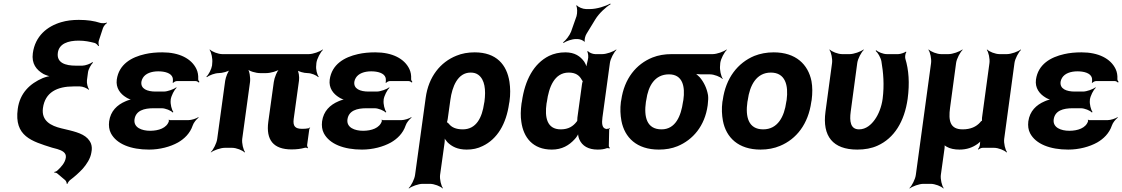

<svg xmlns="http://www.w3.org/2000/svg" viewBox="-20 -833 6324 1082"><path d="M221 -393C149 -362 92 -309 80 -219C59 -65 159 -37 273 -1L303 7C329 15 355 27 351 55C347 85 323 110 302 129C298 133 290 135 286 136V140C290 139 298 141 302 144L347 182C352 186 357 198 356 203H360C361 198 369 186 376 181C400 163 426 140 447 117C467 94 490 61 495 26C499 7 498 -9 493 -23C475 -69 427 -85 371 -99L325 -110C268 -124 212 -151 222 -224C234 -313 302 -346 395 -346H430C446 -346 471 -336 479 -327L482 -330C474 -339 468 -365 470 -381L476 -426C478 -443 494 -471 504 -480L501 -483C491 -474 461 -463 444 -463H407C348 -463 298 -479 306 -536C313 -587 364 -604 423 -604C459 -604 485 -598 513 -591C521 -589 531 -579 534 -573L538 -576C535 -581 534 -595 537 -604L560 -674C563 -684 575 -699 583 -703L582 -706C574 -702 555 -701 545 -704C511 -715 473 -721 424 -721C388 -721 355 -717 325 -708C246 -685 178 -630 165 -533C157 -474 185 -439 225 -416C239 -409 260 -402 273 -401V-405C260 -406 237 -399 221 -393Z M826 -96C779 -96 732 -114 738 -160C745 -210 792 -223 845 -223H891C912 -223 944 -210 953 -199L957 -202C948 -213 939 -247 942 -269V-272C945 -293 962 -327 975 -338L973 -341C960 -330 924 -317 903 -317H857C810 -317 771 -332 777 -373C778 -380 781 -387 785 -394C800 -419 833 -431 872 -431C907 -431 945 -422 953 -395C955 -389 955 -372 953 -367L956 -366C959 -370 969 -376 976 -376H1083C1090 -376 1097 -371 1100 -368L1104 -371C1101 -375 1096 -382 1097 -388C1098 -409 1095 -427 1087 -444C1059 -503 990 -538 895 -538C860 -538 827 -535 797 -528C721 -511 650 -471 638 -384C632 -337 658 -304 691 -284C701 -277 719 -270 729 -269V-273C719 -274 700 -268 687 -262C640 -242 603 -207 595 -149C592 -124 595 -101 605 -82C637 -21 718 10 820 10C881 10 940 -6 983 -30C1018 -50 1051 -81 1066 -126C1071 -142 1088 -162 1099 -170L1098 -173C1087 -165 1059 -156 1042 -156H936C934 -156 934 -158 933 -159L930 -157C931 -156 932 -153 932 -151C920 -111 873 -96 826 -96Z M1623 9C1652 9 1675 6 1697 0C1702 -2 1711 0 1714 3L1716 0C1713 -3 1710 -12 1711 -17L1723 -105C1723 -108 1727 -111 1728 -113L1726 -115C1725 -114 1721 -110 1718 -110C1708 -108 1696 -107 1683 -107C1643 -107 1630 -122 1635 -162L1665 -379C1668 -399 1663 -433 1654 -444L1650 -441C1659 -430 1693 -421 1714 -421C1734 -421 1764 -409 1773 -398L1776 -401C1767 -412 1759 -443 1762 -464L1763 -478C1766 -502 1786 -539 1800 -552L1798 -554C1783 -542 1744 -528 1720 -528H1233C1209 -528 1174 -542 1163 -554L1161 -552C1171 -539 1179 -502 1176 -478L1175 -464C1172 -444 1156 -412 1143 -401L1146 -398C1159 -409 1192 -421 1212 -421C1232 -421 1267 -430 1280 -441L1278 -444C1265 -433 1252 -398 1249 -378L1204 -50C1201 -26 1182 11 1168 24L1169 26C1184 14 1223 0 1247 0H1288C1312 0 1347 14 1358 26L1361 24C1351 11 1342 -26 1345 -50L1389 -371C1392 -395 1386 -435 1375 -447L1373 -445C1383 -432 1422 -421 1446 -421H1480C1504 -421 1545 -432 1559 -445L1557 -447C1542 -435 1526 -395 1523 -371L1492 -147C1478 -44 1521 9 1623 9Z M2026 -96C1979 -96 1932 -114 1938 -160C1945 -210 1992 -223 2045 -223H2091C2112 -223 2144 -210 2153 -199L2157 -202C2148 -213 2139 -247 2142 -269V-272C2145 -293 2162 -327 2175 -338L2173 -341C2160 -330 2124 -317 2103 -317H2057C2010 -317 1971 -332 1977 -373C1978 -380 1981 -387 1985 -394C2000 -419 2033 -431 2072 -431C2107 -431 2145 -422 2153 -395C2155 -389 2155 -372 2153 -367L2156 -366C2159 -370 2169 -376 2176 -376H2283C2290 -376 2297 -371 2300 -368L2304 -371C2301 -375 2296 -382 2297 -388C2298 -409 2295 -427 2287 -444C2259 -503 2190 -538 2095 -538C2060 -538 2027 -535 1997 -528C1921 -511 1850 -471 1838 -384C1832 -337 1858 -304 1891 -284C1901 -277 1919 -270 1929 -269V-273C1919 -274 1900 -268 1887 -262C1840 -242 1803 -207 1795 -149C1792 -124 1795 -101 1805 -82C1837 -21 1918 10 2020 10C2081 10 2140 -6 2183 -30C2218 -50 2251 -81 2266 -126C2271 -142 2288 -162 2299 -170L2298 -173C2287 -165 2259 -156 2242 -156H2136C2134 -156 2134 -158 2133 -159L2130 -157C2131 -156 2132 -153 2132 -151C2120 -111 2073 -96 2026 -96Z M2610 10C2643 10 2672 4 2700 -10C2782 -49 2833 -134 2849 -250L2851 -260C2857 -301 2856 -338 2851 -372C2836 -468 2778 -538 2655 -538C2618 -538 2583 -532 2552 -519C2462 -483 2395 -401 2379 -282L2319 153C2316 177 2297 214 2283 227L2285 229C2300 217 2338 203 2362 203H2403C2427 203 2463 217 2474 229L2476 227C2466 214 2457 177 2460 153L2485 -26C2487 -39 2487 -57 2484 -66L2480 -64C2483 -55 2493 -41 2501 -32C2526 -7 2559 10 2610 10ZM2588 -104C2549 -104 2524 -116 2509 -136C2506 -139 2498 -146 2496 -145L2497 -141C2499 -143 2503 -159 2503 -162L2518 -270C2528 -344 2559 -424 2632 -424C2650 -424 2664 -420 2676 -411C2712 -384 2719 -327 2710 -260L2708 -250C2697 -172 2665 -104 2588 -104Z M3399 -107 3401 -104 3398 -106C3371 -109 3371 -140 3375 -171L3417 -478C3420 -502 3440 -539 3454 -552L3452 -554C3437 -542 3398 -528 3374 -528H3334C3320 -528 3299 -537 3293 -545L3289 -542C3295 -535 3297 -510 3293 -497C3289 -482 3283 -458 3285 -446L3289 -447C3287 -457 3279 -475 3272 -486C3250 -516 3219 -538 3166 -538C3132 -538 3101 -531 3074 -518C2988 -475 2938 -382 2921 -260L2919 -250C2914 -212 2913 -177 2918 -146C2930 -59 2982 10 3090 10C3147 10 3187 -14 3218 -48C3229 -59 3240 -77 3242 -87H3238C3236 -77 3240 -58 3245 -47C3261 -11 3295 10 3348 10C3369 10 3384 8 3400 2C3404 1 3411 2 3414 4L3417 0C3414 -1 3410 -8 3411 -13L3413 -102C3412 -105 3416 -108 3417 -110L3414 -112C3413 -111 3410 -107 3408 -107ZM3260 -360 3234 -171C3233 -165 3234 -159 3233 -153C3233 -153 3232 -149 3233 -149L3234 -153C3233 -153 3231 -149 3231 -149C3210 -121 3183 -104 3140 -104C3062 -104 3049 -172 3060 -250L3062 -260C3073 -341 3104 -424 3185 -424C3224 -424 3245 -408 3258 -384C3259 -382 3265 -373 3266 -374L3265 -378C3264 -377 3260 -363 3260 -360ZM3229 -742 3198 -654C3190 -633 3167 -604 3153 -594L3156 -591C3170 -601 3203 -613 3225 -613H3235C3247 -613 3269 -605 3272 -598L3276 -600C3272 -607 3278 -631 3285 -642L3335 -724C3355 -757 3396 -795 3421 -809L3419 -813C3394 -798 3342 -782 3306 -782H3282C3265 -782 3238 -793 3231 -803L3227 -801C3234 -791 3234 -759 3229 -742Z M4038 -464 4039 -478C4042 -502 4062 -539 4076 -552L4074 -554C4059 -542 4020 -528 3996 -528H3765C3725 -528 3690 -522 3657 -509C3565 -472 3498 -390 3481 -269L3479 -259C3474 -220 3476 -185 3482 -152C3500 -58 3568 10 3693 10C3732 10 3766 4 3798 -9C3885 -45 3952 -123 3968 -239L3969 -249C3971 -266 3972 -282 3970 -297C3963 -337 3946 -371 3923 -398C3914 -407 3900 -420 3892 -424L3890 -420C3898 -416 3916 -414 3930 -414H3981C4005 -414 4040 -400 4051 -388L4053 -390C4043 -403 4035 -440 4038 -464ZM3750 -414C3827 -414 3842 -346 3831 -269L3829 -259C3818 -180 3787 -104 3708 -104C3624 -104 3608 -175 3620 -259L3622 -269C3633 -349 3670 -414 3750 -414Z M4053 -269 4051 -259C4046 -220 4048 -185 4054 -152C4072 -58 4141 10 4266 10C4306 10 4343 3 4376 -11C4468 -49 4535 -134 4552 -259L4554 -269C4559 -308 4559 -343 4553 -376C4534 -470 4465 -538 4340 -538C4300 -538 4264 -531 4231 -518C4138 -479 4070 -394 4053 -269ZM4413 -269 4411 -259C4400 -176 4363 -104 4281 -104C4197 -104 4180 -175 4192 -259L4194 -269C4205 -351 4242 -424 4324 -424C4406 -424 4424 -352 4413 -269Z M4811 10C4854 10 4892 3 4925 -12C5019 -54 5077 -148 5095 -276C5107 -365 5101 -440 5082 -502C5079 -512 5082 -533 5088 -540L5085 -542C5078 -536 5053 -528 5042 -528H4978C4956 -528 4929 -540 4917 -550L4915 -546C4927 -536 4943 -509 4947 -488C4958 -424 4964 -354 4954 -276C4948 -231 4931 -188 4910 -159C4890 -131 4861 -104 4821 -104C4772 -104 4767 -151 4774 -203L4811 -478C4814 -502 4834 -539 4848 -552L4846 -554C4831 -542 4792 -528 4768 -528H4726C4702 -528 4667 -542 4656 -554L4654 -552C4664 -539 4672 -502 4669 -478L4632 -204C4613 -65 4674 10 4811 10Z M5502 -17C5501 -9 5496 3 5491 7L5494 10C5499 5 5510 0 5518 0H5582C5606 0 5641 14 5652 26L5655 24C5645 11 5636 -26 5639 -50L5697 -478C5700 -502 5720 -539 5734 -552L5732 -554C5717 -542 5678 -528 5654 -528H5613C5589 -528 5554 -542 5543 -554L5541 -552C5551 -539 5559 -502 5556 -478L5514 -169C5514 -166 5513 -152 5515 -151L5517 -154C5515 -155 5505 -147 5504 -144C5482 -119 5450 -104 5405 -104C5334 -104 5324 -152 5334 -226L5368 -478C5371 -502 5391 -539 5405 -552L5403 -554C5388 -542 5349 -528 5325 -528H5284C5260 -528 5225 -542 5214 -554L5212 -552C5222 -539 5230 -502 5227 -478L5141 153C5138 177 5119 214 5105 227L5107 229C5122 217 5160 203 5184 203H5225C5249 203 5285 217 5296 229L5298 227C5288 214 5279 177 5282 153L5303 2C5304 -5 5304 -17 5302 -22L5299 -20C5301 -15 5309 -9 5315 -6C5334 5 5359 10 5387 10C5429 10 5461 -2 5489 -22C5497 -28 5508 -37 5511 -44L5508 -45C5504 -39 5502 -26 5502 -17Z M6006 -96C5959 -96 5912 -114 5918 -160C5925 -210 5972 -223 6025 -223H6071C6092 -223 6124 -210 6133 -199L6137 -202C6128 -213 6119 -247 6122 -269V-272C6125 -293 6142 -327 6155 -338L6153 -341C6140 -330 6104 -317 6083 -317H6037C5990 -317 5951 -332 5957 -373C5958 -380 5961 -387 5965 -394C5980 -419 6013 -431 6052 -431C6087 -431 6125 -422 6133 -395C6135 -389 6135 -372 6133 -367L6136 -366C6139 -370 6149 -376 6156 -376H6263C6270 -376 6277 -371 6280 -368L6284 -371C6281 -375 6276 -382 6277 -388C6278 -409 6275 -427 6267 -444C6239 -503 6170 -538 6075 -538C6040 -538 6007 -535 5977 -528C5901 -511 5830 -471 5818 -384C5812 -337 5838 -304 5871 -284C5881 -277 5899 -270 5909 -269V-273C5899 -274 5880 -268 5867 -262C5820 -242 5783 -207 5775 -149C5772 -124 5775 -101 5785 -82C5817 -21 5898 10 6000 10C6061 10 6120 -6 6163 -30C6198 -50 6231 -81 6246 -126C6251 -142 6268 -162 6279 -170L6278 -173C6267 -165 6239 -156 6222 -156H6116C6114 -156 6114 -158 6113 -159L6110 -157C6111 -156 6112 -153 6112 -151C6100 -111 6053 -96 6006 -96Z"/></svg>

Font: Asimov
Style: EdgeIt
Weight: 500
Designer: Google
Version: Version 2.000980: 2014